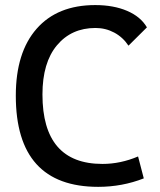

<svg xmlns="http://www.w3.org/2000/svg" viewBox="-20 -723 626 753"><path d="M365.2 9.8Q42 9.8 42 -347.7Q42 -517.1 123.5 -610.1Q205.1 -703.1 353.5 -703.1Q425.3 -703.1 478.5 -680.4Q531.7 -657.7 556.2 -615.7L483.9 -543.9Q461.9 -577.1 428 -595.2Q394 -613.3 354.5 -613.3Q260.3 -613.3 203.4 -545.4Q146.5 -477.5 146.5 -352.5Q146.5 -80.1 381.8 -80.1Q452.6 -80.1 521.5 -109.4L543.9 -23.4Q459 9.8 365.2 9.8Z"/></svg>

Font: Cascadia Mono PL
Style: Regular
Weight: 400
Monospace: yes
Designer: Aaron Bell
Foundry: Saja Typeworks
Version: Version 2102.003